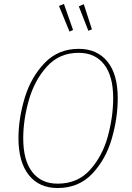

<svg xmlns="http://www.w3.org/2000/svg" viewBox="-20 -937 663 967"><path d="M573 -443Q573 -341 542.5 -237Q512 -133 444 -61.5Q376 10 270 10Q177 10 125 -55.5Q73 -121 73 -241Q73 -340 104.5 -444Q136 -548 204.5 -619.5Q273 -691 376 -691Q469 -691 521 -627Q573 -563 573 -443ZM97 -240Q97 -129 142.5 -70.5Q188 -12 270 -12Q371 -12 433.5 -81.5Q496 -151 523 -250Q550 -349 550 -443Q550 -554 504.5 -612.5Q459 -671 376 -671Q279 -671 216.5 -602Q154 -533 125.5 -433.5Q97 -334 97 -240ZM302 -917 348 -786 330 -778 277 -907ZM402 -916 443 -789 425 -782 377 -905Z"/></svg>

Font: Fira Sans Condensed Thin
Style: Italic
Weight: 250
Width: 3
Italic angle: -8°
Designer: Carrois Corporate & Edenspiekermann AG
Foundry: Carrois Corporate GbR & Edenspiekermann AG
Version: Version 4.203